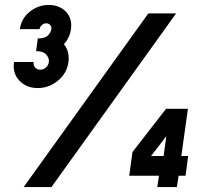

<svg xmlns="http://www.w3.org/2000/svg" viewBox="-20 -754 904 774"><path d="M132.5 -399Q87 -399 58.5 -428.5Q30 -458 36.5 -504H115.5Q114 -490.5 121.8 -481.8Q129.5 -473 142.5 -473Q155 -473 165 -481.8Q175 -490.5 177 -504Q179 -519.5 166.5 -533.8Q154 -548 125.5 -548L132.5 -599Q161.5 -599 173.5 -611.5Q185.5 -624 187 -636.5Q188.5 -646.5 182.2 -653.2Q176 -660 166.5 -660Q157 -660 149 -653.2Q141 -646.5 139.5 -636.5H60Q66 -679.5 100 -706.8Q134 -734 176.5 -734Q219.5 -734 245.8 -706.8Q272 -679.5 266 -636.5Q261.5 -602.5 237.5 -575.5Q250 -561 254.2 -542.2Q258.5 -523.5 256 -504Q249.5 -458 213.2 -428.5Q177 -399 132.5 -399ZM75.5 0 578 -700H690L187.5 0ZM614 0 621 -45.5H501L514 -141L649.5 -315.5H737.5L711 -125H738.5L728 -45.5H700L693 0ZM589 -125H639.5L650.5 -205Z"/></svg>

Font: Urbanist ExtraBold
Style: Italic
Weight: 800
Italic angle: -8°
Designer: Corey Hu
Foundry: Corey Hu
Version: Version 1.321; ttfautohint (v1.8.4.7-5d5b)